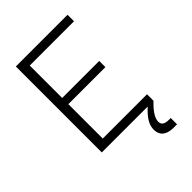

<svg xmlns="http://www.w3.org/2000/svg" viewBox="-266 -841 1153 1153"><g transform="rotate(-45 310.0 -265.0)"><path d="M95 0H484.5C436 45 412 81.5 412 124C412 162 431.5 200 507 200H534V146.5H519.5C479.5 146.5 465 132.5 465 109C465 82.5 483.5 47.5 534 0V-55H158V-347H472.5V-399.5H158V-675H534V-730H95Z"/></g></svg>

Font: Monaspace Neon ExtraLight
Style: Regular
Weight: 200
Designer: Riley Cran & the Lettermatic Team
Foundry: Lettermatic
Version: Version 1.200 (Monaspace Neon)